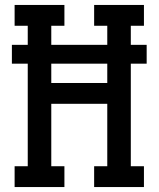

<svg xmlns="http://www.w3.org/2000/svg" viewBox="-20 -755 640 775"><path d="M39 0V-84H92V-498H28V-574H92V-651H39V-735H240V-651H187V-574H413V-651H360V-735H561V-651H508V-574H572V-498H508V-84H561V0H360V-84H413V-336H187V-84H240V0ZM413 -420V-498H187V-420Z"/></svg>

Font: Iosevka Etoile Medium
Style: Regular
Weight: 500
Designer: Belleve Invis
Foundry: Belleve Invis
Version: Version 22.1.2; ttfautohint (v1.8.4)